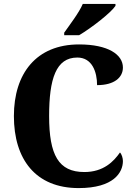

<svg xmlns="http://www.w3.org/2000/svg" viewBox="-20 -951 687 981"><path d="M308 -784V-771H384C447 -808 547 -886 570 -921V-931H403C384 -886 336 -824 308 -784ZM382 10C561 10 608 -70 608 -128C608 -143 602 -163 593 -172C561 -126 509 -72 411 -72C279 -72 231 -159 231 -358C231 -548 266 -657 375 -657C451 -657 476 -583 476 -516C564 -516 608 -555 608 -606C608 -672 533 -724 384 -724C165 -724 51 -575 51 -358C51 -137 162 10 382 10Z"/></svg>

Font: Noto Serif Georgian SemiCondensed ExtraBold
Style: Regular
Weight: 800
Width: 4
Designer: Monotype Design Team, Akaki Razmadze
Foundry: Google LLC
Version: Version 2.003